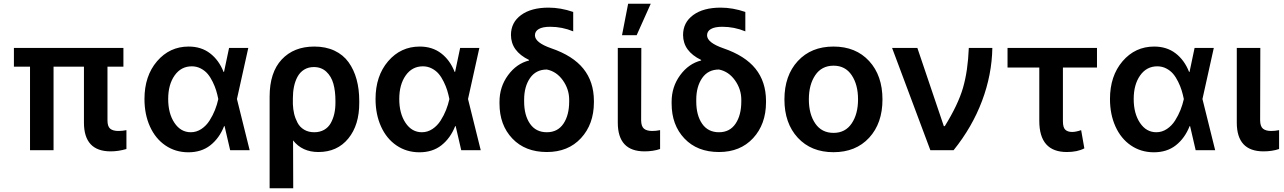

<svg xmlns="http://www.w3.org/2000/svg" viewBox="-20 -801 6847 1024"><path d="M638.2 -545.4V-445.3H553.2V-158.7Q553.2 -126.5 567.9 -114.5Q582.5 -102.5 611.8 -102.5Q632.3 -102.5 654.3 -106.9V-6.3Q611.3 6.3 570.3 6.3Q427.7 6.3 427.7 -147V-445.3H265.6V0H140.1V-445.3H54.2V-545.4Z M982.9 11.2Q915 10.7 862.1 -25.4Q809.1 -61.5 779.8 -126.2Q750.5 -190.9 750.5 -272.9Q750.5 -396 817.6 -474.4Q884.8 -552.7 986.3 -552.7Q1053.2 -552.7 1100.3 -516.6Q1147.5 -480.5 1172.4 -417.5H1174.8L1201.7 -545.4H1304.2L1243.7 -272.9L1311.5 0H1207.5L1177.7 -128.4H1175.3Q1149.9 -64 1101.8 -26.1Q1053.7 11.7 982.9 11.2ZM1144 -272.9V-273.9Q1139.2 -297.9 1132.6 -319.3Q1126 -340.8 1114 -365.2Q1102.1 -389.6 1087.4 -407Q1072.8 -424.3 1050.8 -435.8Q1028.8 -447.3 1002.9 -447.3Q945.8 -447.3 911.4 -398.7Q877 -350.1 877 -272.9Q877 -195.8 910.4 -145.8Q943.8 -95.7 997.6 -95.7Q1027.8 -95.7 1054 -113Q1080.1 -130.4 1097.7 -158.2Q1115.2 -186 1126.5 -214.4Q1137.7 -242.7 1144 -271.5Z M1418 203.1V-285.6Q1418 -414.6 1482.4 -483.6Q1546.9 -552.7 1656.2 -552.7Q1717.3 -552.7 1763.9 -530.8Q1810.5 -508.8 1839.1 -469Q1867.7 -429.2 1881.8 -377.4Q1896 -325.7 1896 -262.7V-252.9Q1896.5 -134.3 1837.6 -62.3Q1778.8 9.8 1678.2 9.8Q1591.8 9.8 1543 -52.2L1543.9 203.1ZM1542 -245.6Q1543 -218.3 1548.8 -193.8Q1554.7 -169.4 1566.9 -146.2Q1579.1 -123 1602.1 -109.4Q1625 -95.7 1655.8 -95.7Q1686 -95.7 1708.7 -108.6Q1731.4 -121.6 1744.1 -144.5Q1756.8 -167.5 1762.9 -194.3Q1769 -221.2 1769 -252.9V-262.7Q1769 -314.9 1758.1 -354.2Q1747.1 -393.6 1720.5 -418.5Q1693.8 -443.4 1653.8 -443.4Q1624.5 -443.4 1602.3 -429.7Q1580.1 -416 1567.1 -392.3Q1554.2 -368.7 1548.1 -339.6Q1542 -310.5 1542 -276.9Z M2215.3 11.2Q2147.5 10.7 2094.5 -25.4Q2041.5 -61.5 2012.2 -126.2Q1982.9 -190.9 1982.9 -272.9Q1982.9 -396 2050 -474.4Q2117.2 -552.7 2218.8 -552.7Q2285.6 -552.7 2332.8 -516.6Q2379.9 -480.5 2404.8 -417.5H2407.2L2434.1 -545.4H2536.6L2476.1 -272.9L2543.9 0H2439.9L2410.2 -128.4H2407.7Q2382.3 -64 2334.2 -26.1Q2286.1 11.7 2215.3 11.2ZM2376.5 -272.9V-273.9Q2371.6 -297.9 2365 -319.3Q2358.4 -340.8 2346.4 -365.2Q2334.5 -389.6 2319.8 -407Q2305.2 -424.3 2283.2 -435.8Q2261.2 -447.3 2235.4 -447.3Q2178.2 -447.3 2143.8 -398.7Q2109.4 -350.1 2109.4 -272.9Q2109.4 -195.8 2142.8 -145.8Q2176.3 -95.7 2230 -95.7Q2260.3 -95.7 2286.4 -113Q2312.5 -130.4 2330.1 -158.2Q2347.7 -186 2358.9 -214.4Q2370.1 -242.7 2376.5 -271.5Z M2705.1 -614.3Q2705.1 -681.2 2759 -720.7Q2813 -760.3 2905.8 -760.3Q2970.2 -760.3 3037.1 -737.3V-633.8Q2978 -658.2 2914.1 -658.2Q2874 -658.2 2853.5 -646.2Q2833 -634.3 2833 -612.8Q2833 -573.7 2919.9 -543.5Q3035.6 -503.9 3091.3 -434.6Q3147 -365.2 3147.5 -264.2V-254.4Q3147 -138.2 3078.6 -64.2Q3010.3 9.8 2896.5 9.8Q2780.8 9.8 2712.4 -62.3Q2644 -134.3 2644 -248.5V-258.3Q2644 -337.9 2689.5 -399.9Q2734.9 -461.9 2801.8 -478.5L2801.3 -481.4Q2705.6 -527.8 2705.1 -614.3ZM2775.4 -269V-259.8Q2775.4 -186.5 2806.6 -141.1Q2837.9 -95.7 2896.5 -95.7Q2954.1 -95.7 2984.9 -141.1Q3015.6 -186.5 3015.6 -259.8V-269Q3015.6 -325.2 2981.9 -372.6Q2948.2 -419.9 2896.5 -430.2Q2838.4 -430.2 2806.9 -384.8Q2775.4 -339.4 2775.4 -269Z M3297.4 -613.3 3330.1 -781.2H3450.7L3375.5 -613.3ZM3274.9 -545.4H3400.4L3399.4 -158.7Q3399.9 -126.5 3414.8 -114.5Q3429.7 -102.5 3458.5 -102.5Q3478.5 -102.5 3500.5 -106.9V-6.3Q3463.4 6.3 3417.5 6.3Q3274.9 6.3 3274.9 -147Z M3623 -614.3Q3623 -681.2 3677 -720.7Q3731 -760.3 3823.7 -760.3Q3888.2 -760.3 3955.1 -737.3V-633.8Q3896 -658.2 3832 -658.2Q3792 -658.2 3771.5 -646.2Q3751 -634.3 3751 -612.8Q3751 -573.7 3837.9 -543.5Q3953.6 -503.9 4009.3 -434.6Q4064.9 -365.2 4065.4 -264.2V-254.4Q4064.9 -138.2 3996.6 -64.2Q3928.2 9.8 3814.5 9.8Q3698.7 9.8 3630.4 -62.3Q3562 -134.3 3562 -248.5V-258.3Q3562 -337.9 3607.4 -399.9Q3652.8 -461.9 3719.7 -478.5L3719.2 -481.4Q3623.5 -527.8 3623 -614.3ZM3693.4 -269V-259.8Q3693.4 -186.5 3724.6 -141.1Q3755.9 -95.7 3814.5 -95.7Q3872.1 -95.7 3902.8 -141.1Q3933.6 -186.5 3933.6 -259.8V-269Q3933.6 -325.2 3899.9 -372.6Q3866.2 -419.9 3814.5 -430.2Q3756.3 -430.2 3724.9 -384.8Q3693.4 -339.4 3693.4 -269Z M4163.6 -270.5Q4163.6 -397.9 4234.9 -475.3Q4306.2 -552.7 4425.3 -552.7Q4544.4 -552.7 4615.5 -475.3Q4686.5 -397.9 4686.5 -270.5Q4686.5 -143.6 4615.5 -66.4Q4544.4 10.7 4425.3 10.7Q4306.2 10.7 4234.9 -66.4Q4163.6 -143.6 4163.6 -270.5ZM4425.8 -92.3Q4488.3 -92.3 4522.2 -142.6Q4556.2 -192.9 4556.2 -271Q4556.2 -349.6 4522.2 -400.1Q4488.3 -450.7 4425.8 -450.7Q4362.3 -450.7 4328.1 -400.1Q4293.9 -349.6 4293.9 -271Q4293.9 -192.4 4328.1 -142.3Q4362.3 -92.3 4425.8 -92.3Z M4941.9 0 4737.8 -545.4H4872.6L5013.7 -128.4H5019Q5089.8 -242.7 5116 -332.5Q5142.1 -422.4 5147 -545.4H5272.5Q5270 -402.3 5217.5 -262.7Q5165 -123 5065.9 0Z M5830.6 -545.4V-440.9H5648.9V-154.3Q5648.9 -120.6 5661.9 -108.9Q5674.8 -97.2 5698.2 -97.2Q5717.8 -97.2 5746.1 -106.9L5763.2 -9.8Q5726.1 9.8 5669.9 9.8Q5522.9 9.8 5522.9 -156.2V-440.9H5353.5V-545.4Z M6132.3 11.2Q6064.5 10.7 6011.5 -25.4Q5958.5 -61.5 5929.2 -126.2Q5899.9 -190.9 5899.9 -272.9Q5899.9 -396 5967 -474.4Q6034.2 -552.7 6135.7 -552.7Q6202.6 -552.7 6249.8 -516.6Q6296.9 -480.5 6321.8 -417.5H6324.2L6351.1 -545.4H6453.6L6393.1 -272.9L6460.9 0H6356.9L6327.1 -128.4H6324.7Q6299.3 -64 6251.2 -26.1Q6203.1 11.7 6132.3 11.2ZM6293.5 -272.9V-273.9Q6288.6 -297.9 6282 -319.3Q6275.4 -340.8 6263.4 -365.2Q6251.5 -389.6 6236.8 -407Q6222.2 -424.3 6200.2 -435.8Q6178.2 -447.3 6152.3 -447.3Q6095.2 -447.3 6060.8 -398.7Q6026.4 -350.1 6026.4 -272.9Q6026.4 -195.8 6059.8 -145.8Q6093.3 -95.7 6147 -95.7Q6177.2 -95.7 6203.4 -113Q6229.5 -130.4 6247.1 -158.2Q6264.6 -186 6275.9 -214.4Q6287.1 -242.7 6293.5 -271.5Z M6576.2 -545.4H6701.7L6700.7 -158.7Q6701.2 -126.5 6716.1 -114.5Q6731 -102.5 6759.8 -102.5Q6779.8 -102.5 6801.8 -106.9V-6.3Q6764.6 6.3 6718.8 6.3Q6576.2 6.3 6576.2 -147Z"/></svg>

Font: Interop SemBd
Style: Regular
Weight: 600
Designer: Rasmus Andersson, Google, Jang Haemin
Foundry: jhaemin
Version: Version 1.007